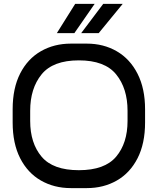

<svg xmlns="http://www.w3.org/2000/svg" viewBox="-20 -950 810 986"><path d="M725 -389V-321Q725 -213 686.5 -137.5Q648 -62 580 -23Q512 16 426 16H344Q258 16 190 -23Q122 -62 83.5 -137.5Q45 -213 45 -321V-389Q45 -497 83.5 -572.5Q122 -648 190 -687Q258 -726 344 -726H426Q512 -726 580 -686.5Q648 -647 686.5 -571Q725 -495 725 -389ZM385 -640Q252 -640 193.5 -568Q135 -496 135 -381V-329Q135 -215 193.5 -145.5Q252 -76 385 -76Q518 -76 576.5 -145.5Q635 -215 635 -329V-381Q635 -496 576.5 -568Q518 -640 385 -640ZM272 -780 366 -930H466L362 -780ZM397 -780 510 -930H610L487 -780Z"/></svg>

Font: Violet Sans
Style: Regular
Weight: 400
Designer: Calvin Waterman
Foundry: Violet Office
Version: Version 1.013